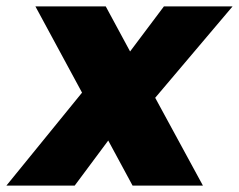

<svg xmlns="http://www.w3.org/2000/svg" viewBox="-60 -581 748 601"><path d="M355 0 278.8 -141.1 173.8 0H-40L196.8 -291L50.8 -561H271L347.2 -419.9L453.1 -561H668L425.8 -274.9L575.2 0Z"/></svg>

Font: Poppins ExtraBold
Style: Italic
Weight: 800
Italic angle: -10°
Designer: Ninad Kale (Devanagari), Jonny Pinhorn (Latin)
Foundry: Indian Type Foundry
Version: Version 3.200;PS 1.000;hotconv 16.6.54;makeotf.lib2.5.65590